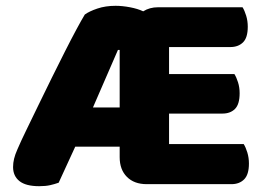

<svg xmlns="http://www.w3.org/2000/svg" viewBox="-20 -631 915 661"><path d="M815 -606Q822 -595 827.5 -577Q833 -559 833 -539Q833 -501 816.5 -485Q800 -469 773 -469H562V-376H787Q794 -365 799.5 -347.5Q805 -330 805 -310Q805 -272 789 -256Q773 -240 746 -240H562V-135H819Q826 -124 831.5 -106Q837 -88 837 -68Q837 -30 820.5 -13.5Q804 3 777 3H485Q442 3 417 -22Q392 -47 392 -90V-126H239L182 -2Q168 3 152.5 6.5Q137 10 115 10Q69 10 47 -7.5Q25 -25 25 -56Q25 -70 28.5 -84.5Q32 -99 40 -117Q52 -145 71.5 -185Q91 -225 113 -270.5Q135 -316 158.5 -363.5Q182 -411 203.5 -453.5Q225 -496 243 -529.5Q261 -563 272 -581Q287 -592 315 -601.5Q343 -611 378 -611Q401 -611 427.5 -606Q454 -601 473 -592Q495 -606 524 -606ZM386 -459 300 -261H392V-459Z"/></svg>

Font: BALOOCHETTANREGULAR
Style: Book
Weight: 400
Designer: Maithili Shingre and Ek Type
Foundry: Ek Type
Version: Version 1.100;PS 1.000;hotconv 1.0.88;makeotf.lib2.5.647800;